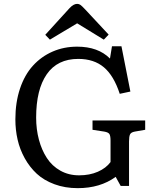

<svg xmlns="http://www.w3.org/2000/svg" viewBox="-20 -954 800 988"><path d="M236.8 -750 212.9 -774.9 337.9 -912.1Q358.4 -934.1 377 -934.1Q386.7 -934.1 394.3 -928.5Q401.9 -922.9 418 -905.8L539.1 -775.9L514.2 -750L377 -834ZM379.9 14.2Q314.5 14.2 260.3 -5.9Q206.1 -25.9 169.4 -59.8Q132.8 -93.8 107.4 -139.4Q82 -185.1 70.6 -235.4Q59.1 -285.6 59.1 -339.8Q59.1 -427.2 83 -498.3Q106.9 -569.3 149.7 -616.2Q192.4 -663.1 250.5 -688.5Q308.6 -713.9 377 -713.9Q484.9 -713.9 545.9 -652.8L556.2 -715.8H605L650.9 -482.9L596.2 -471.2Q565.9 -564.5 514.6 -607.7Q463.4 -650.9 382.8 -650.9Q275.4 -650.9 220.7 -572Q166 -493.2 166 -349.1Q166 -288.6 180.2 -235.4Q194.3 -182.1 221.2 -140.9Q248 -99.6 290.8 -75.7Q333.5 -51.8 387.2 -51.8Q441.4 -51.8 483.6 -70.3Q525.9 -88.9 548.8 -120.1V-230Q548.8 -254.9 543 -264.2Q537.1 -273.4 516.1 -276.9L456.1 -286.1V-334H727.1V-286.1L673.8 -276.9Q654.3 -273.4 649.2 -262.5Q644 -251.5 644 -226.1V2.9H601.1L575.2 -43.9Q495.6 14.2 379.9 14.2Z"/></svg>

Font: Literata Book
Style: Regular
Weight: 400
Designer: Latin by Veronika Burian and Jose Scaglione. Greek by Irene Vlachou. Cyrillic by Vera Evstafieva
Foundry: TypeTogether
Version: Version 2.003;PS 002.003;hotconv 1.0.88;makeotf.lib2.5.64775